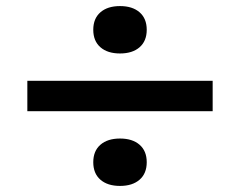

<svg xmlns="http://www.w3.org/2000/svg" viewBox="-20 -666 790 632"><path d="M70 -400H680V-300H70ZM287 -568Q287 -605 310.5 -625.5Q334 -646 375 -646Q416 -646 439.5 -625.5Q463 -605 463 -568Q463 -531 439.5 -510.5Q416 -490 375 -490Q334 -490 310.5 -510.5Q287 -531 287 -568ZM287 -132Q287 -169 310.5 -189.5Q334 -210 375 -210Q416 -210 439.5 -189.5Q463 -169 463 -132Q463 -95 439.5 -74.5Q416 -54 375 -54Q334 -54 310.5 -74.5Q287 -95 287 -132Z"/></svg>

Font: Martian Mono Custom sWd Rg
Style: Regular
Weight: 400
Width: 6
Monospace: yes
Designer: Alex Havermale
Foundry: Evil Martians
Version: Version 1.000